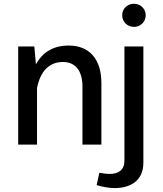

<svg xmlns="http://www.w3.org/2000/svg" viewBox="-20 -757 853 1005"><path d="M619.6 -677.2C619.6 -643.6 646 -616.2 681.2 -616.2C698.2 -616.2 712.9 -622.1 725.1 -634.3C736.8 -646 742.7 -660.2 742.7 -677.2C742.7 -710.9 715.8 -737.3 681.2 -737.3C646 -737.3 619.6 -710.9 619.6 -677.2ZM485.8 211.9C514.6 220.2 547.9 227.5 579.6 227.5C662.1 227.5 730.5 189.5 730.5 94.7V-513.7H631.3V84C631.3 131.3 602.1 153.3 554.7 153.3C536.6 153.3 513.7 149.9 500 147.5ZM173.8 -295.9C190.9 -384.3 237.8 -432.6 309.6 -432.6C375.5 -432.6 411.6 -384.8 411.6 -304.7V0H510.7V-322.8C510.7 -445.8 449.2 -518.6 339.8 -518.6C261.2 -518.6 204.1 -485.8 168 -419.9L159.7 -513.7H75.2V0H173.8Z"/></svg>

Font: Estedad Medium
Style: Regular
Weight: 500
Designer: Amin Abedi
Version: Version 7.3